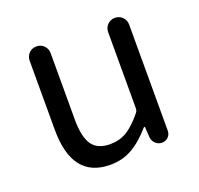

<svg xmlns="http://www.w3.org/2000/svg" viewBox="-102 -656 811 781"><g transform="rotate(-20 303.0 -265.0)"><path d="M250 12.7Q85 12.7 85 -199.2V-497.1Q85 -516.6 98.1 -529.8Q111.3 -543 130.4 -543Q149.4 -543 162.6 -529.8Q175.8 -516.6 175.8 -497.1V-210Q175.8 -133.8 199.7 -100.1Q223.6 -66.4 278.3 -66.4Q317.4 -66.4 349.6 -85.4Q381.8 -104.5 418.9 -150.4Q424.8 -158.2 424.8 -168V-497.1Q424.8 -516.6 438 -529.8Q451.2 -543 470.2 -543Q489.3 -543 502.4 -529.8Q515.6 -516.6 515.6 -497.1V-38.1Q515.6 -22.5 504.9 -11.2Q494.1 0 477.5 0Q461.9 0 450.2 -10.7Q438.5 -21.5 436.5 -38.1L433.6 -84Q432.6 -85 431.2 -85Q429.7 -85 428.7 -84Q387.7 -36.1 345.2 -11.7Q302.7 12.7 250 12.7Z"/></g></svg>

Font: Gen Jyuu GothicX Regular
Style: Regular
Weight: 400
Designer: [Source Han Sans]
Ryoko NISHIZUKA  (kana & ideographs); Paul D. Hunt (Latin, Greek & Cyrillic); Wenlong ZHANG  (bopomofo
Version: Version 1.002.20150607